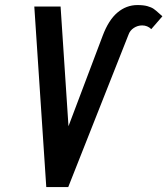

<svg xmlns="http://www.w3.org/2000/svg" viewBox="-20 -758 678 778"><path d="M225.5 -731.5 257.5 -246.5 396 -613Q420 -677 456 -707.2Q492 -737.5 537 -737.5Q561.5 -737.5 577.5 -733Q593.5 -728.5 602.8 -722Q612 -715.5 624.5 -704Q638 -692 638 -692L593 -640Q577.5 -655 556 -655Q538 -655 522.2 -644.8Q506.5 -634.5 500.5 -617L256.5 0H167.5L119 -731.5Z"/></svg>

Font: JuliaMono MediumItalic
Style: Regular
Weight: 500
Italic angle: -9°
Monospace: yes
Designer: cormullion
Foundry: corm
Version: Version 0.049; ttfautohint (v1.8.4)